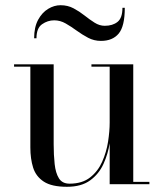

<svg xmlns="http://www.w3.org/2000/svg" viewBox="-20 -707 626 737"><path d="M188 -629Q163 -629 141.5 -614Q120 -599 120 -560H111Q111 -602.5 126.2 -630.8Q141.5 -659 164.8 -673Q188 -687 212.5 -687Q240 -687 262.5 -675Q285 -663 304.5 -647.5Q324 -632 343 -620Q362 -608 382 -608Q412.5 -608 431.2 -623Q450 -638 450 -677H459Q459 -606 435.5 -578Q412 -550 367.5 -550Q341 -550 318.2 -562Q295.5 -574 274.2 -589.5Q253 -605 232 -617Q211 -629 188 -629ZM491.5 -9H553.5V0H401V-157Q394.5 -116 377.2 -77.8Q360 -39.5 326.2 -14.8Q292.5 10 237 10Q178.5 10 148.2 -9.8Q118 -29.5 107.2 -63.5Q96.5 -97.5 96.5 -141V-451H34V-460H186V-153.5Q186 -111.5 189.8 -77.2Q193.5 -43 206.2 -22.5Q219 -2 247 -2Q295.5 -2 325.8 -25.8Q356 -49.5 372.2 -86.2Q388.5 -123 394.8 -163.2Q401 -203.5 401 -236.5V-451H331V-460H491.5Z"/></svg>

Font: Bodoni* 24pt
Style: Regular
Weight: 400
Version: Version 2.3